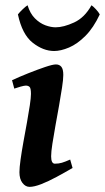

<svg xmlns="http://www.w3.org/2000/svg" viewBox="-20 -708 409 748"><path d="M262.7 -53.7Q231.9 -35.6 200.2 -18.6Q168.5 -1.5 140.9 9.3Q113.3 20 95.2 20Q79.1 20 67.4 4.6Q55.7 -10.7 55.7 -37.1Q55.7 -54.7 60.1 -86.2Q64.5 -117.7 71.3 -155.5Q78.1 -193.4 85 -230.7Q91.8 -268.1 96.2 -297.9Q100.6 -327.6 100.6 -341.8Q100.6 -364.3 95.2 -369.4Q89.8 -374.5 80.6 -374.5Q74.7 -374.5 60.5 -370.6Q46.4 -366.7 35.6 -362.8L26.9 -395.5Q54.2 -408.2 89.6 -422.4Q125 -436.5 155.3 -446.8Q185.5 -457 197.8 -457Q211.4 -457 219 -447.8Q226.6 -438.5 226.6 -416Q226.6 -398.9 221.7 -366.9Q216.8 -335 210 -296.1Q203.1 -257.3 196 -218.5Q189 -179.7 184.1 -147.9Q179.2 -116.2 179.2 -99.1Q179.2 -70.3 193.8 -70.3Q209 -70.3 221.2 -74Q233.4 -77.6 253.4 -86.4ZM368.7 -651.9Q344.2 -599.6 312.7 -568.1Q281.2 -536.6 249 -522.9Q216.8 -509.3 190.9 -509.3Q148.4 -509.3 107.4 -541.5Q66.4 -573.7 49.8 -651.9Q56.2 -660.2 68.1 -671.6Q80.1 -683.1 87.4 -687.5Q97.2 -655.3 116 -636.5Q134.8 -617.7 156.5 -609.6Q178.2 -601.6 196.8 -601.6Q227.5 -601.6 268.6 -620.4Q309.6 -639.2 336.4 -687.5Q343.3 -683.1 353.5 -672.1Q363.8 -661.1 368.7 -651.9Z"/></svg>

Font: Gentium Plus
Style: Bold Italic
Weight: 700
Italic angle: -8°
Designer: Victor Gaultney, Annie Olsen, Iska Routamaa, Becca Hirsbrunner
Foundry: SIL International
Version: Version 6.101